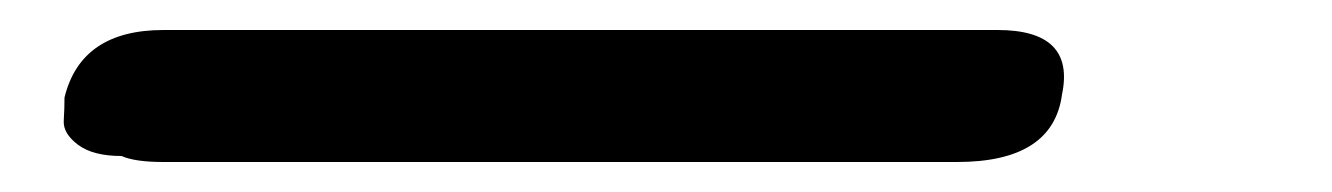

<svg xmlns="http://www.w3.org/2000/svg" viewBox="-20 208 888 128"><path d="M61 312Q42 312 32 304.5Q22 297 22.5 288.5Q23 280 23 273Q34 228 89 228H640H641H642H643H644H645Q697 228 688 271Q682 316 618 316H89Q70 316 61 312Z"/></svg>

Font: Coval
Style: ExtraBold Italic
Weight: 800
Foundry: Context Ltd
Version: Version 001.000